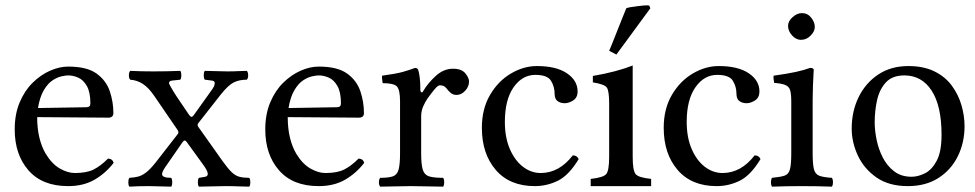

<svg xmlns="http://www.w3.org/2000/svg" viewBox="-20 -696 3647 718"><path d="M235 0Q138 0 86.5 -59Q35 -118 35 -212Q35 -269 53.5 -313Q72 -357 102 -386.5Q132 -416 167 -431.5Q202 -447 235 -447Q305 -447 341 -421Q377 -395 390.5 -355Q404 -315 404 -273Q404 -256 385 -256L119 -258Q119 -215 127.5 -180.5Q136 -146 151 -121Q174 -83 203.5 -66Q233 -49 260 -49Q304 -49 330 -62Q356 -75 384 -103Q401 -102 405 -87Q375 -48 333.5 -24Q292 0 235 0ZM122 -292 303 -295Q318 -295 318 -309Q318 -351 305 -374Q292 -397 273 -405.5Q254 -414 235 -414Q226 -414 210 -410.5Q194 -407 176.5 -395.5Q159 -384 144 -359Q129 -334 122 -292Z M640 -336 686 -268Q692 -259 696 -259Q700 -259 705 -266L770 -357Q783 -374 783 -385Q783 -393 773.5 -394.5Q764 -396 746 -398Q742 -402 742 -414Q742 -427 746 -431Q766 -431 787 -430Q808 -429 830 -429Q853 -429 870.5 -430Q888 -431 903 -431Q908 -426 908 -414Q908 -403 903 -398Q875 -398 854.5 -388Q834 -378 806 -343L722 -236Q716 -229 722 -221L812 -94Q832 -66 846 -52.5Q860 -39 875 -35Q890 -31 912 -31Q916 -27 916 -14Q916 -2 912 2Q894 2 873 1Q852 0 823 0Q796 0 771.5 1Q747 2 724 2Q720 -2 720 -14Q720 -27 724 -31Q738 -33 747.5 -35Q757 -37 757 -46Q757 -57 737 -84L679 -164Q675 -170 671 -170.5Q667 -171 661 -162L598 -71Q586 -53 586 -45Q586 -31 620 -31Q624 -27 624 -14Q624 -2 620 2Q601 2 580 1Q559 0 536 0Q514 0 496.5 0.5Q479 1 464 2Q460 -2 460 -14Q460 -27 464 -31Q482 -32 496 -35.5Q510 -39 525.5 -50.5Q541 -62 561 -87L645 -195Q650 -200 644 -210L557 -337Q536 -368 514.5 -382Q493 -396 467 -398Q462 -403 462 -414Q462 -426 467 -431Q487 -430 509 -429.5Q531 -429 553 -429Q576 -429 605 -429.5Q634 -430 654 -431Q658 -427 658 -414Q658 -402 654 -398Q633 -396 622.5 -394.5Q612 -393 612 -385Q612 -383 617.5 -373Q623 -363 629.5 -352.5Q636 -342 640 -336Z M1172 0Q1075 0 1023.5 -59Q972 -118 972 -212Q972 -269 990.5 -313Q1009 -357 1039 -386.5Q1069 -416 1104 -431.5Q1139 -447 1172 -447Q1242 -447 1278 -421Q1314 -395 1327.5 -355Q1341 -315 1341 -273Q1341 -256 1322 -256L1056 -258Q1056 -215 1064.5 -180.5Q1073 -146 1088 -121Q1111 -83 1140.5 -66Q1170 -49 1197 -49Q1241 -49 1267 -62Q1293 -75 1321 -103Q1338 -102 1342 -87Q1312 -48 1270.5 -24Q1229 0 1172 0ZM1059 -292 1240 -295Q1255 -295 1255 -309Q1255 -351 1242 -374Q1229 -397 1210 -405.5Q1191 -414 1172 -414Q1163 -414 1147 -410.5Q1131 -407 1113.5 -395.5Q1096 -384 1081 -359Q1066 -334 1059 -292Z M1552 -358Q1552 -354 1555.5 -351Q1559 -348 1563 -356Q1580 -385 1609.5 -412Q1639 -439 1674 -439Q1706 -439 1720 -422Q1734 -405 1734 -391Q1734 -372 1719.5 -356.5Q1705 -341 1687 -341Q1674 -341 1665 -349Q1656 -357 1651 -364Q1645 -372 1638.5 -374.5Q1632 -377 1625 -377Q1619 -377 1610.5 -368Q1602 -359 1593.5 -347.5Q1585 -336 1579 -328Q1570 -315 1562.5 -298Q1555 -281 1555 -261V-122Q1555 -81 1561 -61.5Q1567 -42 1584.5 -36.5Q1602 -31 1637 -31Q1641 -27 1641 -14Q1641 -2 1637 2Q1611 2 1578.5 1Q1546 0 1516 0Q1486 0 1457 1Q1428 2 1402 2Q1397 -3 1397 -14Q1397 -26 1402 -31Q1433 -31 1449 -36.5Q1465 -42 1470.5 -61.5Q1476 -81 1476 -122V-317Q1476 -361 1464 -373Q1452 -385 1411 -385Q1410 -390 1409 -399.5Q1408 -409 1409 -413Q1461 -420 1486 -427Q1511 -434 1532 -442Q1538 -442 1540.5 -439.5Q1543 -437 1544 -434Q1547 -426 1549.5 -407Q1552 -388 1552 -358Z M2144 -101Q2107 -40 2066 -20Q2025 0 1980 0Q1886 0 1834 -60.5Q1782 -121 1782 -218Q1782 -289 1812.5 -341Q1843 -393 1890.5 -421Q1938 -449 1988 -449Q2060 -449 2100 -422Q2140 -395 2140 -354Q2140 -331 2123.5 -320.5Q2107 -310 2092 -310Q2076 -310 2065 -318Q2054 -326 2054 -346Q2054 -372 2040.5 -394Q2027 -416 1982 -416Q1933 -416 1900.5 -369.5Q1868 -323 1868 -240Q1868 -182 1886.5 -139Q1905 -96 1935.5 -72.5Q1966 -49 2002 -49Q2071 -49 2122 -115Q2138 -115 2144 -101Z M2285 -492 2258 -506Q2266 -524 2280 -560Q2294 -595 2307 -628L2322 -665Q2330 -669 2365 -673Q2387 -676 2399 -676Q2405 -676 2408 -675L2412 -665ZM2415 0H2189V-27Q2236 -32 2247 -45Q2258 -58 2258 -110V-308Q2258 -357 2249 -369Q2240 -381 2197 -388V-412Q2285 -427 2346 -451V-110Q2346 -58 2357 -45Q2367 -32 2415 -27Z M2824 -101Q2787 -40 2746 -20Q2705 0 2660 0Q2566 0 2514 -60.5Q2462 -121 2462 -218Q2462 -289 2492.5 -341Q2523 -393 2570.5 -421Q2618 -449 2668 -449Q2740 -449 2780 -422Q2820 -395 2820 -354Q2820 -331 2803.5 -320.5Q2787 -310 2772 -310Q2756 -310 2745 -318Q2734 -326 2734 -346Q2734 -372 2720.5 -394Q2707 -416 2662 -416Q2613 -416 2580.5 -369.5Q2548 -323 2548 -240Q2548 -182 2566.5 -139Q2585 -96 2615.5 -72.5Q2646 -49 2682 -49Q2751 -49 2802 -115Q2818 -115 2824 -101Z M2927 -599Q2927 -617 2944 -632Q2961 -647 2979 -647Q3000 -647 3013.5 -630Q3027 -613 3027 -595Q3027 -579 3011.5 -563Q2996 -547 2975 -547Q2957 -547 2942 -563.5Q2927 -580 2927 -599ZM3019 -122Q3019 -81 3024 -62.5Q3029 -44 3044.5 -38.5Q3060 -33 3091 -31Q3095 -25 3095 -14Q3095 -4 3091 2Q3066 1 3037.5 0.5Q3009 0 2979 0Q2949 0 2921 0.5Q2893 1 2867 2Q2863 -4 2863 -14Q2863 -25 2867 -31Q2898 -34 2913.5 -39Q2929 -44 2934 -62.5Q2939 -81 2939 -122V-317Q2939 -346 2934.5 -359.5Q2930 -373 2916 -378.5Q2902 -384 2875 -386Q2874 -391 2873 -400Q2872 -409 2873 -413Q2924 -420 2956 -427Q2988 -434 3009 -442Q3023 -442 3023 -435Q3023 -435 3022 -417Q3021 -399 3020 -372.5Q3019 -346 3019 -321Z M3587 -224Q3587 -163 3562 -112Q3537 -61 3489.5 -30.5Q3442 0 3375 0Q3304 0 3257.5 -32.5Q3211 -65 3188 -114.5Q3165 -164 3165 -215Q3165 -280 3191 -333Q3217 -386 3264.5 -417.5Q3312 -449 3377 -449Q3434 -449 3474.5 -429Q3515 -409 3539.5 -375.5Q3564 -342 3575.5 -302.5Q3587 -263 3587 -224ZM3362 -414Q3317 -414 3293 -388Q3269 -362 3260 -322Q3251 -282 3251 -238Q3251 -209 3258 -174Q3265 -139 3281 -107.5Q3297 -76 3323.5 -55.5Q3350 -35 3389 -35Q3413 -35 3439 -48Q3465 -61 3483 -95Q3501 -129 3501 -192Q3501 -300 3464 -357Q3427 -414 3362 -414Z"/></svg>

Font: Pochaevsk
Style: Regular
Weight: 400
Version: Version 1.210; ttfautohint (v1.8.4.7-5d5b)